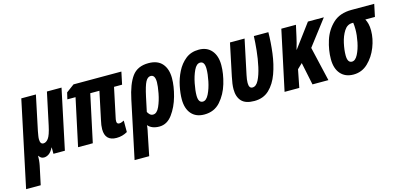

<svg xmlns="http://www.w3.org/2000/svg" viewBox="-132 -1009 3544 1701"><g transform="rotate(-15 1640.0 -159.0)"><path d="M72 240 108 71Q113 47 115 24.5Q117 2 117 -17H120Q135 10 165 10Q187 10 209 -4.5Q231 -19 251 -58H253V0H358L474 -548H340L277 -252Q259 -168 238 -140Q217 -112 192 -112Q162 -112 162 -158Q162 -172 165 -189.5Q168 -207 172 -230L239 -548H105L-62 240Z M931 -18V-123Q921 -118 909.5 -113.5Q898 -109 887 -109Q864 -109 864 -134Q864 -143 865 -150Q866 -157 868 -165L925 -434H999L1023 -548H584L511 -494L497 -434H572L479 0H614L707 -434H791L737 -179Q726 -133 726 -98Q726 9 831 9Q885 9 931 -18Z M1148 -144 1176 -276Q1197 -373 1216 -408Q1235 -443 1263 -443Q1303 -443 1303 -376Q1303 -341 1291 -276.5Q1279 -212 1255.5 -159.5Q1232 -107 1197 -107Q1179 -107 1167 -118.5Q1155 -130 1148 -144ZM1067 240 1105 52Q1109 34 1113.5 11.5Q1118 -11 1119 -31Q1154 10 1223 10Q1294 10 1342.5 -56Q1391 -122 1416 -212Q1441 -302 1441 -376Q1441 -460 1399 -509Q1357 -558 1273 -558Q1172 -558 1122 -489.5Q1072 -421 1044 -286L933 240Z M1893 -375Q1893 -460 1851 -509Q1809 -558 1735 -558Q1663 -558 1613.5 -518.5Q1564 -479 1533.5 -418.5Q1503 -358 1489.5 -291.5Q1476 -225 1476 -172Q1476 -86 1518 -38Q1560 10 1636 10Q1727 10 1783.5 -53.5Q1840 -117 1866.5 -206.5Q1893 -296 1893 -375ZM1611 -171Q1611 -215 1623.5 -279.5Q1636 -344 1659.5 -394Q1683 -444 1717 -444Q1758 -444 1758 -376Q1758 -329 1745 -265Q1732 -201 1708 -152.5Q1684 -104 1652 -104Q1611 -104 1611 -171Z M2371 -548H2238Q2236 -492 2228.5 -418Q2221 -344 2205.5 -273.5Q2190 -203 2166.5 -157Q2143 -111 2109 -111Q2077 -111 2077 -161Q2077 -190 2086 -231L2153 -548H2019L1957 -253Q1942 -184 1942 -139Q1942 -69 1978 -30Q2014 9 2095 9Q2178 9 2231.5 -42Q2285 -93 2315 -176Q2345 -259 2357.5 -356.5Q2370 -454 2371 -548Z M2508 0 2540 -163 2586 -207 2629 0H2775L2702 -315L2880 -548H2734L2574 -333H2572Q2591 -396 2601 -444L2624 -548H2490L2373 0Z M3254 -326Q3254 -363 3247.5 -388.5Q3241 -414 3230 -434H3318L3342 -548H3134Q3026 -548 2962.5 -488.5Q2899 -429 2871.5 -342.5Q2844 -256 2844 -173Q2844 -87 2886.5 -38.5Q2929 10 3004 10Q3081 10 3137 -43.5Q3193 -97 3223.5 -174.5Q3254 -252 3254 -326ZM2979 -172Q2979 -222 2992.5 -283Q3006 -344 3034.5 -389Q3063 -434 3110 -434H3119Q3123 -408 3123 -371Q3123 -320 3110.5 -257.5Q3098 -195 3074.5 -149.5Q3051 -104 3020 -104Q2979 -104 2979 -172Z"/></g></svg>

Font: Noto Sans UI Condensed ExtraBold
Style: Italic
Weight: 800
Width: 3
Designer: Monotype Design Team
Foundry: Monotype Imaging Inc.
Version: 1.001